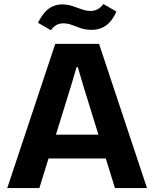

<svg xmlns="http://www.w3.org/2000/svg" viewBox="-20 -951 781 971"><path d="M16.7 0 259.4 -729H481L723.4 0H561.3L401.3 -517.1L373.7 -611H367L339.4 -517.1L179.1 0ZM214 -149.7 246.1 -270H494L526.1 -149.7ZM444 -800.1Q411.9 -800.1 387.9 -808.6Q364 -817 343.6 -824.9Q323.1 -832.9 300.4 -832.9Q279.3 -832.9 264 -823.6Q248.7 -814.4 237.1 -798.1L172.1 -835.9Q190.9 -872.4 210 -892.4Q229.1 -912.3 250.2 -920.5Q271.3 -928.7 293.9 -928.7Q321.3 -928.7 345.6 -920.6Q369.9 -912.6 393 -904.1Q416.1 -895.7 438.4 -895.7Q456.9 -895.7 473.4 -904.1Q490 -912.6 502.7 -930.7L568.7 -892.7Q553.1 -857.1 533.2 -836.9Q513.3 -816.6 491 -808.4Q468.7 -800.1 444 -800.1Z"/></svg>

Font: Mona Sans ExtraLight
Style: Regular
Weight: 200
Designer: Deni Anggara
Foundry: GitHub
Version: Version 2.000